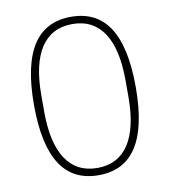

<svg xmlns="http://www.w3.org/2000/svg" viewBox="-81 -780 763 862"><g transform="rotate(-10 300.0 -349.0)"><path d="M300 12C451 12 532 -100 532 -349C532 -598 451 -710 300 -710C149 -710 68 -598 68 -349C68 -100 149 12 300 12ZM300 -21C173 -21 108 -123 108 -311V-387C108 -575 173 -677 300 -677C427 -677 492 -575 492 -387V-311C492 -123 427 -21 300 -21Z"/></g></svg>

Font: IBM Plex Thai ExtraLight
Style: Regular
Weight: 200
Designer: Mike Abbink, Paul van der Laan, Pieter van Rosmalen, Ben Mitchell, Mark Frömberg
Foundry: Bold Monday
Version: Version 1.0